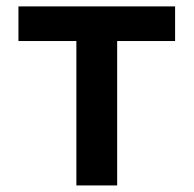

<svg xmlns="http://www.w3.org/2000/svg" viewBox="-20 -565 590 585"><path d="M337 0H212.7V-440H36.2V-545.5H513.5V-440H337Z"/></svg>

Font: Linik Sans SemiBold
Style: Regular
Weight: 600
Designer: Rasmus Andersson (font), Cristiano Sobral (main changes)
Foundry: rsms
Version: Version 3.018;June 1, 2022;FontCreator 14.0.0.2814 64-bit; t